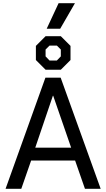

<svg xmlns="http://www.w3.org/2000/svg" viewBox="-20 -1189 669 1209"><path d="M266 -700H362L614 0H515L453 -178H176L114 0H15ZM428 -259 315 -586H313L202 -259ZM206 -811V-900L267 -961H363L424 -900V-811L363 -750H267ZM338 -808 363 -834V-877L338 -902H292L267 -877V-834L292 -808ZM349 -1169H452L359 -1008H274Z"/></svg>

Font: Chakra Petch Medium
Style: Regular
Weight: 500
Designer: Katatrad Aksorn Co.,Ltd.
Foundry: Cadson Demak Co.,Ltd.
Version: Version 1.000; ttfautohint (v1.6)